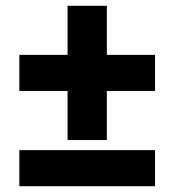

<svg xmlns="http://www.w3.org/2000/svg" viewBox="-20 -645 604 665"><path d="M214 -160V-330H47V-455H214V-625H350V-455H517V-330H350V-160ZM47 0V-125H517V0Z"/></svg>

Font: Ubuntu Sans ExtraBold
Style: Regular
Weight: 800
Designer: Dalton Maag Ltd
Foundry: Dalton Maag Ltd
Version: Version 1.006; ttfautohint (v1.8.4.7-5d5b)